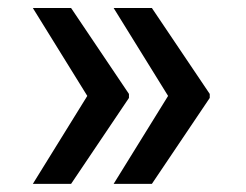

<svg xmlns="http://www.w3.org/2000/svg" viewBox="-20 -534 610 476"><path d="M61.4 -78.1H156.2L299.7 -291.2V-301.1L156.2 -514.2H61.4L196.4 -296.2ZM261.7 -78.1H356.5L500 -291.2V-301.1L356.5 -514.2H261.7L396.7 -296.2Z"/></svg>

Font: Margiela Sans Medium
Style: Regular
Weight: 500
Designer: Stefan Endress, Andreas Faust
Version: Version 1.100;FEAKit 1.0